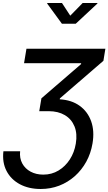

<svg xmlns="http://www.w3.org/2000/svg" viewBox="-20 -1055 728 1290"><path d="M2.9 -38.6H115.2Q110.4 7.8 129.6 43.2Q148.9 78.6 185.8 98.4Q222.7 118.2 271 118.2Q327.6 118.2 373.3 90.6Q418.9 63 449.2 16.1Q479.5 -30.8 489.3 -89.8Q500.5 -156.7 480.5 -205.8Q460.4 -254.9 415.5 -281.5Q370.6 -308.1 306.2 -308.1H243.7L258.3 -394.5L524.9 -624.5V-630.4H141.6L157.7 -727.5H688L674.8 -646.5L382.8 -394.5L381.3 -387.7Q460.9 -383.3 515.1 -344.2Q569.3 -305.2 592.5 -240Q615.7 -174.8 601.6 -91.3Q590.3 -24.4 559.6 31.5Q528.8 87.4 482.4 128.7Q436 169.9 377.9 192.4Q319.8 214.8 253.4 214.8Q173.3 214.8 113.5 182.9Q53.7 150.9 23.9 93.5Q-5.9 36.1 2.9 -38.6ZM396.5 -1034.7 452.1 -949.7 535.2 -1034.7H634.8L634.3 -1031.2L488.8 -895.5H396L296.9 -1031.2L297.4 -1034.7Z"/></svg>

Font: Inter 17pt Medium
Style: Italic
Weight: 500
Italic angle: -9.3988°
Version: Version 4.001;git-66647c0bb